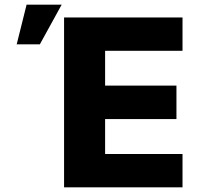

<svg xmlns="http://www.w3.org/2000/svg" viewBox="-20 -802 856 822"><path d="M254.3 0V-727.3H761.4V-584.5H430V-435.4H735.4V-292.3H430V-142.8H761.4V0ZM51.5 -612.2 93.8 -782H244L150.6 -612.2Z"/></svg>

Font: Inter P Extra Bold
Style: Regular
Weight: 800
Designer: Rasmus Andersson
Foundry: rsms
Version: Version 3.018;git-588b23468